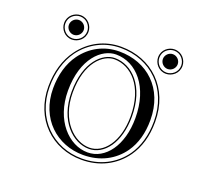

<svg xmlns="http://www.w3.org/2000/svg" viewBox="-137 -957 1273 1169"><g transform="rotate(20 500.0 -372.0)"><path d="M843 -329C843 -549 691 -689 493 -689C387 -689 292 -640 230 -554C183 -490 158 -406 158 -310C158 -100 308 41 499 41C615 41 714 -9 777 -98C820 -159 843 -236 843 -329ZM835 -329C835 -238 812 -162 771 -103C709 -16 613 33 499 33C313 33 166 -105 166 -310C166 -405 191 -487 236 -550C297 -633 389 -681 493 -681C687 -681 835 -544 835 -329ZM812 -329C812 -536 672 -658 493 -658C393 -658 310 -611 255 -536C211 -476 189 -397 189 -310C189 -113 329 10 499 10C609 10 697 -38 752 -116C792 -173 812 -245 812 -329ZM480 -634C612 -634 722 -512 722 -310C722 -131 633 -14 519 -14C397 -14 279 -135 279 -327C279 -537 389 -634 480 -634ZM480 -611C403 -611 302 -525 302 -327C302 -139 416 -37 519 -37C617 -37 699 -141 699 -310C699 -509 592 -611 480 -611ZM480 -603C586 -603 691 -506 691 -310C691 -143 610 -45 519 -45C422 -45 310 -143 310 -327C310 -523 409 -603 480 -603ZM116 -706C116 -668 146 -627 195 -627C233 -627 274 -657 274 -706C274 -744 244 -785 195 -785C157 -785 116 -755 116 -706ZM725 -706C725 -668 755 -627 804 -627C842 -627 883 -657 883 -706C883 -744 853 -785 804 -785C766 -785 725 -755 725 -706ZM124 -706C124 -750 161 -777 195 -777C239 -777 266 -740 266 -706C266 -662 229 -635 195 -635C151 -635 124 -672 124 -706ZM733 -706C733 -750 770 -777 804 -777C848 -777 875 -740 875 -706C875 -662 838 -635 804 -635C760 -635 733 -672 733 -706ZM147 -706C147 -680 169 -658 195 -658C221 -658 243 -680 243 -706C243 -732 221 -754 195 -754C169 -754 147 -732 147 -706ZM756 -706C756 -680 778 -658 804 -658C830 -658 852 -680 852 -706C852 -732 830 -754 804 -754C778 -754 756 -732 756 -706Z"/></g></svg>

Font: Libertinus Serif Initials
Style: Regular
Weight: 400
Designer: Philipp H. Poll, Khaled Hosny
Foundry: Caleb Maclennan
Version: Version 7.050;RELEASE